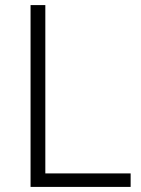

<svg xmlns="http://www.w3.org/2000/svg" viewBox="-20 -734 555 754"><path d="M100 0H493V-53H158V-714H100Z"/></svg>

Font: Noto Sans Malayalam Light
Style: Regular
Weight: 300
Designer: Jelle Bosma - Monotype Design Team
Foundry: Monotype Imaging Inc.
Version: Version 2.104